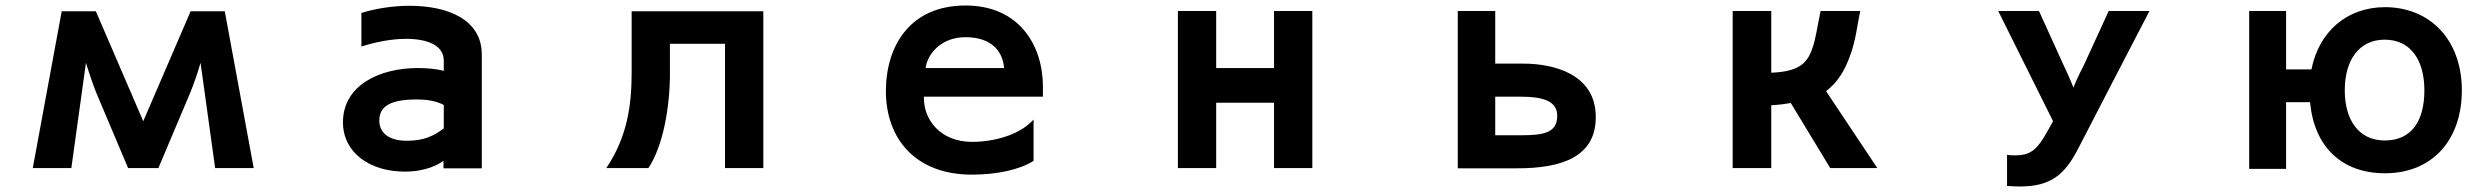

<svg xmlns="http://www.w3.org/2000/svg" viewBox="-20 -558 9040 697"><path d="M708 -330 761 52H901L796 -517H672L500 -118L328 -517H204L99 52H239L292 -330C301 -300 320 -244 330 -220L445 52H555L670 -220C680 -244 697 -291 708 -330Z M1590 26V53H1729V-360C1729 -490 1601 -537 1467 -537C1406 -537 1343 -527 1292 -511V-389C1344 -406 1403 -417 1454 -417C1531 -417 1591 -394 1591 -338V-301C1563 -308 1529 -311 1497 -311C1357 -311 1225 -248 1225 -114C1225 -3 1324 65 1449 65C1529 65 1572 38 1590 26ZM1591 -177V-92C1555 -65 1520 -47 1457 -47C1387 -47 1357 -80 1357 -119C1357 -158 1375 -197 1493 -197C1524 -197 1561 -193 1591 -177Z M2612 52H2751V-517H2273V-295C2273 -173 2256 -59 2181 52H2334C2386 -26 2412 -166 2412 -291V-399H2612Z M3732 26V-124C3685 -71 3594 -43 3509 -43C3393 -43 3334 -124 3334 -201V-207H3766V-248C3764 -399 3676 -538 3485 -538C3285 -538 3196 -393 3196 -227C3196 -54 3304 76 3508 76C3599 76 3682 58 3732 26ZM3625 -311H3340C3347 -362 3396 -423 3485 -423C3584 -423 3621 -367 3625 -311Z M4605 52H4744V-518H4605V-311H4395V-518H4256V52H4395V-185H4605Z M5272 53H5488C5649 53 5773 12 5773 -133C5773 -292 5615 -327 5511 -327H5408V-518H5272ZM5501 -67H5408V-207H5500C5580 -207 5633 -192 5633 -138C5633 -76 5585 -67 5501 -67Z M6481 -184 6624 52H6795L6609 -227C6650 -259 6675 -297 6697 -358C6717 -412 6723 -472 6733 -518H6589C6575 -450 6572 -419 6559 -382C6540 -325 6506 -298 6410 -294V-518H6270V52H6410V-176C6434 -177 6457 -180 6481 -184Z M7266 4V117C7282 118 7297 119 7312 119C7425 119 7476 76 7525 -20C7541 -52 7783 -518 7783 -518H7635L7546 -324C7546 -324 7519 -272 7507 -240C7496 -270 7471 -322 7471 -322L7382 -518H7234L7433 -118C7383 -27 7365 6 7296 6C7287 6 7277 6 7266 4Z M8145 55H8279V-187H8366C8381 -25 8481 71 8638 71C8809 71 8917 -49 8917 -230C8917 -414 8801 -532 8638 -532C8500 -532 8398 -443 8371 -306H8279V-518H8145ZM8637 -48C8544 -48 8492 -121 8492 -230C8492 -340 8544 -414 8637 -414C8731 -414 8781 -340 8781 -230C8781 -121 8736 -48 8637 -48Z"/></svg>

Font: LINE Seed JP App_OTF Bold
Style: Regular
Weight: 700
Designer: LINE & Fontrix & Fontworks
Version: Version 1.009